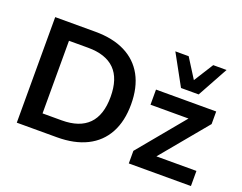

<svg xmlns="http://www.w3.org/2000/svg" viewBox="-117 -983 1516 1205"><g transform="rotate(20 641.0 -380.5)"><path d="M85 0V-705H353Q470 -705 552 -664Q634 -623 677 -544.5Q720 -466 720 -353Q720 -240 677 -161Q634 -82 552 -41Q470 0 353 0ZM217 -110H345Q463 -110 523 -170.5Q583 -231 583 -353Q583 -475 523 -535Q463 -595 345 -595H217ZM833 0V-84L1117 -427L1118 -393H835V-494H1237V-410L950 -64L948 -101H1248V0ZM979 -557 867 -761H956L1038 -631L1120 -761H1209L1097 -557Z"/></g></svg>

Font: Nunito Sans 10pt
Style: Bold
Weight: 700
Designer: Vernon Adams
Foundry: Vernon Adams
Version: Version 3.101;gftools[0.9.27]